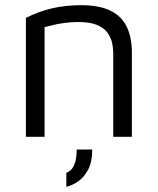

<svg xmlns="http://www.w3.org/2000/svg" viewBox="-20 -528 609 741"><path d="M80 -459Q104 -471 129.5 -480.5Q155 -490 181.5 -496Q208 -502 235.5 -505Q263 -508 291 -508Q364 -508 407 -486.5Q450 -465 469.5 -424Q489 -383 489 -325V0H417V-325Q417 -343 412.5 -363Q408 -383 395 -401.5Q382 -420 355 -431.5Q328 -443 283 -443Q252 -443 219 -438Q186 -433 152 -423V0H80ZM236 193V139Q255 131 263 115.5Q271 100 273.5 81.5Q276 63 276 49H336Q336 97 320 127Q304 157 281 172.5Q258 188 236 193Z"/></svg>

Font: Maven Pro
Style: Regular
Weight: 400
Designer: Joe Prince
Foundry: Joe Prince
Version: Version 2.103